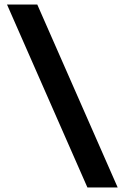

<svg xmlns="http://www.w3.org/2000/svg" viewBox="-20 -790 552 850"><path d="M501 40H367L11 -770H145Z"/></svg>

Font: M PLUS 1
Style: Bold
Weight: 700
Designer: Coji Morishita
Foundry: UNDERFOREST DESIGN
Version: Version 1.001